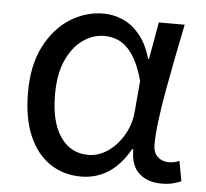

<svg xmlns="http://www.w3.org/2000/svg" viewBox="-45 -605 716 666"><g transform="rotate(5 312.5 -272.0)"><path d="M260 13Q199 13 152 -18.5Q105 -50 78.5 -111.5Q52 -173 52 -262Q52 -356 85 -421.5Q118 -487 172.5 -522Q227 -557 290 -557Q324 -557 356.5 -543Q389 -529 415.5 -497.5Q442 -466 457 -414H460L483 -543H573Q562 -490 550.5 -431Q539 -372 528.5 -314.5Q518 -257 511.5 -206.5Q505 -156 505 -119Q505 -92 520.5 -77.5Q536 -63 559 -63Q568 -63 578 -65Q588 -67 596 -71L609 -1Q598 4 581 8.5Q564 13 540 13Q492 13 462.5 -13.5Q433 -40 433 -97H429Q367 13 260 13ZM279 -64Q315 -64 347.5 -86.5Q380 -109 402 -147.5Q424 -186 427 -232L436 -335Q424 -379 408.5 -407.5Q393 -436 375 -452Q357 -468 337.5 -474Q318 -480 299 -480Q260 -480 225 -455.5Q190 -431 168 -383Q146 -335 146 -263Q146 -168 181.5 -116Q217 -64 279 -64Z"/></g></svg>

Font: sinhala15
Style: Book
Weight: 400
Designer: Jelle Bosma - Monotype Design Team
Foundry: Monotype Imaging Inc.
Version: Version 2.003